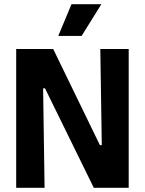

<svg xmlns="http://www.w3.org/2000/svg" viewBox="-20 -893 689 913"><path d="M57 0V-660H233L455 -203H464L457 -660H592V0H426L194 -473H185L192 0ZM368 -722H257L320 -873H462Z"/></svg>

Font: Bricolage Grotesque 36pt SemiCondensed
Style: Bold
Weight: 700
Width: 4
Designer: Mathieu Triay
Foundry: Atelier Triay
Version: Version 1.001;gftools[0.9.33.dev8+g029e19f]